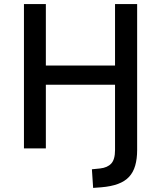

<svg xmlns="http://www.w3.org/2000/svg" viewBox="-20 -725 787 938"><path d="M435 193 429 102 469 98Q505 94 523.5 74Q542 54 542 8V-311H204V0H97V-705H204V-405H542V-705H650V8Q650 51 640.5 84Q631 117 610.5 139Q590 161 556.5 173.5Q523 186 475 190Z"/></svg>

Font: Nunito Sans 7pt SemiCondensed SemiBold
Style: Regular
Weight: 600
Width: 4
Designer: Vernon Adams
Foundry: Vernon Adams
Version: Version 3.101;gftools[0.9.27]